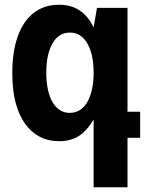

<svg xmlns="http://www.w3.org/2000/svg" viewBox="-20 -580 642 808"><path d="M374 -77.1Q346.2 -29.8 311.8 -7.8Q277.3 14.2 229.5 14.2Q182.6 14.2 146.2 -5.1Q109.9 -24.4 84.5 -60.5Q58.6 -97.2 45.2 -149.9Q31.7 -202.6 31.7 -272.5Q31.7 -341.3 44.9 -394.5Q58.1 -447.8 83.5 -484.9Q108.9 -521.5 145.5 -540.8Q182.1 -560.1 228 -560.1Q278.8 -560.1 314.7 -536.4Q350.6 -512.7 374 -464.8L388.2 -546.9H516.6V-109.9H569.8V0H516.6V208H374ZM273.4 -105Q297.4 -105 315.9 -116.7Q334.5 -128.4 347.2 -150.4Q359.9 -172.4 366.9 -203.1Q374 -233.9 374 -273.9Q374 -352.1 347.2 -397.5Q334.5 -419.4 316.2 -431.2Q297.9 -442.9 273.9 -442.9Q249.5 -442.9 231.4 -430.9Q213.4 -418.9 201.2 -397.9Q188.5 -376 181.6 -344.7Q178.2 -329.1 176.5 -311.8Q174.8 -294.4 174.8 -273.9Q174.8 -234.4 181.6 -203.1Q188.5 -171.9 201.2 -149.9Q227.5 -105 273.4 -105Z"/></svg>

Font: Hack
Style: Bold
Weight: 700
Monospace: yes
Designer: Christopher Simpkins
Foundry: Christopher Simpkins
Version: Version 2.017